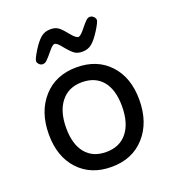

<svg xmlns="http://www.w3.org/2000/svg" viewBox="-135 -833 850 945"><g transform="rotate(-20 290.5 -360.0)"><path d="M347 -572Q323 -572 307.5 -582.5Q292 -593 265 -626Q243 -655 230 -655Q220 -655 202 -633Q174 -599 164 -590Q154 -581 143 -581Q132 -581 124 -589.5Q116 -598 116 -606Q116 -617 141 -658Q165 -696 185.5 -713Q206 -730 236 -730Q260 -730 275.5 -719.5Q291 -709 317 -676Q341 -647 353 -647Q363 -647 381 -668Q410 -704 419.5 -712.5Q429 -721 439 -721Q450 -721 458.5 -712.5Q467 -704 467 -695Q467 -684 442 -644Q418 -606 397.5 -589Q377 -572 347 -572ZM289 10Q181 10 116.5 -59.5Q52 -129 52 -245Q52 -364 117.5 -437Q183 -510 292 -510Q400 -510 464.5 -440.5Q529 -371 529 -255Q529 -136 463.5 -63Q398 10 289 10ZM289 -68Q360 -68 399 -117Q438 -166 438 -254Q438 -340 400 -386Q362 -432 292 -432Q222 -432 182.5 -382.5Q143 -333 143 -246Q143 -161 181 -114.5Q219 -68 289 -68Z"/></g></svg>

Font: Solway
Style: Regular
Weight: 400
Designer: Mariya V. Pigoulevskaya
Foundry: The Northern Block Ltd.
Version: Version 1.000;hotconv 1.0.109;makeotfexe 2.5.65596